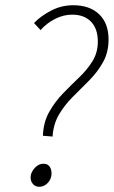

<svg xmlns="http://www.w3.org/2000/svg" viewBox="-20 -702 435 734"><path d="M144 -183Q146 -235 168 -274Q190 -313 221 -345Q252 -377 282.5 -406Q313 -435 333.5 -468Q354 -501 354 -543Q354 -592 328 -619Q302 -646 256 -646Q222 -646 190 -629.5Q158 -613 135 -587L110 -614Q136 -641 175.5 -661.5Q215 -682 260 -682Q323 -682 359 -647.5Q395 -613 395 -551Q395 -502 374 -464.5Q353 -427 322 -395.5Q291 -364 259.5 -333Q228 -302 206 -265Q184 -228 181 -180ZM130 12Q115 12 106 1.5Q97 -9 97 -23Q97 -36 104 -48Q111 -60 122 -68Q133 -76 146 -76Q162 -76 169.5 -65.5Q177 -55 177 -39Q177 -26 171 -14.5Q165 -3 154 4.5Q143 12 130 12Z"/></svg>

Font: Source Sans 3 ExtraLight Light
Style: Italic
Weight: 300
Italic angle: -11°
Version: Version 3.052;hotconv 1.1.0;makeotfexe 2.6.0